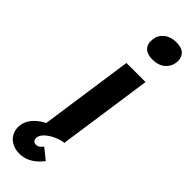

<svg xmlns="http://www.w3.org/2000/svg" viewBox="-353 -798 1010 1010"><g transform="rotate(45 152.0 -292.5)"><path d="M66 0 142 -529H284L208 0ZM228 -638Q187 -638 169 -655.5Q151 -673 151 -699Q151 -707 152 -715Q156 -749 183 -770.5Q210 -792 250 -792Q291 -792 309 -774Q327 -756 327 -729Q327 -722 326 -715Q321 -681 294.5 -659.5Q268 -638 228 -638ZM79 207Q47 207 22.5 192.5Q-2 178 -12.5 156.5Q-23 135 -23 114Q-23 107 -22 99Q-19 74 -4.5 52.5Q10 31 34 13Q58 -5 92 -19Q126 -33 169 -45L200 0Q171 6 145.5 19Q120 32 104 48Q88 64 85 82Q85 85 85 88Q85 98 91 105Q97 112 111 112Q121 112 129.5 106Q138 100 147 88L207 136Q195 153 175.5 170Q156 187 132 197Q108 207 79 207Z"/></g></svg>

Font: Lexend SemBd
Style: Italic
Weight: 600
Italic angle: -8.13011°
Designer: Bonnie Shaver-Troup, Thomas Jockin
Foundry: Lexend
Version: Version 1.007